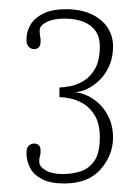

<svg xmlns="http://www.w3.org/2000/svg" viewBox="-20 -754 310 428"><path d="M123 -345Q92 -345 73.5 -354.8Q55 -364.5 47 -380Q39 -395.5 39 -413Q39 -424.5 44.2 -429.2Q49.5 -434 56 -434Q62.5 -434 66.5 -430.2Q70.5 -426.5 70.5 -417.5Q70.5 -412 69.8 -409Q69 -406 68.2 -402.8Q67.5 -399.5 67.5 -393Q67.5 -383 81.5 -374.5Q95.5 -366 120 -366Q141.5 -366 160.2 -372.2Q179 -378.5 190.8 -396Q202.5 -413.5 202.5 -447.5Q202.5 -477.5 192 -495.5Q181.5 -513.5 166.5 -522.5Q151.5 -531.5 136.5 -534.5Q121.5 -537.5 112.5 -537.5V-559Q121.5 -559 136.2 -561.8Q151 -564.5 166.2 -573.5Q181.5 -582.5 192 -601Q202.5 -619.5 202.5 -650.5Q202.5 -671.5 192.8 -685.2Q183 -699 165.2 -705.8Q147.5 -712.5 123.5 -712.5Q99 -712.5 83.8 -704.8Q68.5 -697 68.5 -687Q68.5 -679.5 69 -676Q69.5 -672.5 70 -670Q70.5 -667.5 70.5 -662Q70.5 -652.5 66.5 -648.5Q62.5 -644.5 56 -644.5Q49.5 -644.5 44.2 -649.5Q39 -654.5 39 -666Q39 -683.5 48 -698.8Q57 -714 76.5 -723.8Q96 -733.5 127.5 -733.5Q159 -733.5 182.5 -723Q206 -712.5 219 -693.8Q232 -675 232 -650Q232 -626.5 223.8 -607.8Q215.5 -589 202.5 -576Q189.5 -563 174.2 -555.8Q159 -548.5 144.5 -548.5Q159 -548 174.2 -541Q189.5 -534 202.5 -521.2Q215.5 -508.5 223.8 -489.8Q232 -471 232 -447.5Q232 -408.5 204.5 -376.8Q177 -345 123 -345Z"/></svg>

Font: Imbue Thin
Style: Regular
Weight: 100
Designer: Tyler Finck
Foundry: Etcetera Type Company
Version: Version 1.102